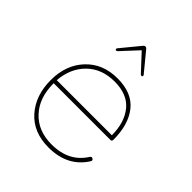

<svg xmlns="http://www.w3.org/2000/svg" viewBox="-159 -647 754 754"><g transform="rotate(45 218.0 -270.0)"><path d="M229 5Q144 5 96 -49.5Q48 -104 48 -188.5Q48 -273 98 -326Q148 -379 229 -379Q310 -379 349 -330Q388 -281 388 -197Q388 -188 380 -188H65V-187Q65 -107 109.5 -59.5Q154 -12 229 -12Q325 -12 370 -84Q375 -91 382 -86.5Q389 -82 385 -75Q335 5 229 5ZM371 -205Q371 -276 336 -319Q301 -362 230 -362Q159 -362 115 -319Q71 -276 65 -205ZM154 -455Q151 -452 147 -452Q143 -452 143 -458Q143 -460 145 -462L210 -541Q214 -545 218 -545Q222 -545 226 -541L291 -462Q293 -460 293 -458Q293 -452 289 -452Q285 -452 282 -455L218 -524Z"/></g></svg>

Font: Flamenco Light
Style: Regular
Weight: 300
Designer: Luciano Vergara
Foundry: Luciano Vergara
Version: Version 1.003